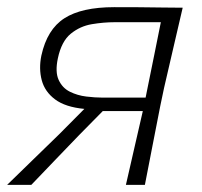

<svg xmlns="http://www.w3.org/2000/svg" viewBox="-31 -516 564 536"><path d="M-11 0Q25.5 -35.5 62 -71Q98.5 -106.5 134 -141L204.5 -212Q151.5 -217 122.8 -238.5Q94 -260 85.5 -292.2Q77 -324.5 84.5 -361Q100.5 -434 148.8 -465Q197 -496 288 -496Q320.5 -496 356.2 -495.8Q392 -495.5 424.5 -495Q457 -494.5 479 -494.5Q466 -439 453.8 -386.2Q441.5 -333.5 427 -270.5L416.5 -220.5Q404.5 -159.5 394.5 -108Q384.5 -56.5 373.5 0H320.5Q333 -55 343.5 -100.5Q354 -146 367.5 -205V-206H256L189.5 -138.5Q156.5 -104.5 122.8 -69.2Q89 -34 56.5 0ZM255 -243.5H375.5L381 -271Q391 -320.5 400 -364.5Q409 -408.5 418 -454H289Q258.5 -454 225.5 -448.5Q192.5 -443 166.5 -421.8Q140.5 -400.5 130.5 -353Q122.5 -315 132.8 -292.8Q143 -270.5 164 -260Q185 -249.5 209.8 -246.5Q234.5 -243.5 255 -243.5Z"/></svg>

Font: Commissioner Loud ExtraLight
Style: Italic
Weight: 200
Italic angle: -12°
Designer: Kostas Bartsokas
Foundry: Kostas Bartsokas
Version: Version 1.000; ttfautohint (v1.8.3)